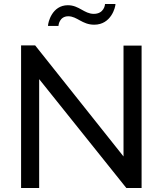

<svg xmlns="http://www.w3.org/2000/svg" viewBox="-20 -936 810 956"><path d="M609 0H685V-709H595V-157L155 -710H85V0H175V-542ZM449 -813C534 -813 555 -901 555 -916H503C503 -912 498 -867 447 -867C399 -867 374 -910 318 -910C239 -910 219 -824 219 -807H271C271 -811 276 -855 320 -855C364 -855 389 -813 449 -813Z"/></svg>

Font: Raleway Med
Style: Regular
Weight: 500
Designer: Matt McInerney, Pablo Impallari, Rodrigo Fuenzalida
Foundry: Matt McInerney, Pablo Impallari, Rodrigo Fuenzalida
Version: Version 3.00 July 28, 2015